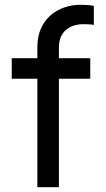

<svg xmlns="http://www.w3.org/2000/svg" viewBox="-20 -782 443 802"><path d="M136 0V-453H29V-539H136V-583Q136 -641 160.5 -681Q185 -721 226.5 -741.5Q268 -762 318 -762Q329 -762 346 -761Q363 -760 372 -757V-678Q362 -680 348.5 -680.5Q335 -681 328 -681Q283 -681 254.5 -656Q226 -631 226 -583V-539H357V-453H226V0Z"/></svg>

Font: Plus Jakarta Text
Style: Regular
Weight: 400
Designer: Gumpita Rahayu
Foundry: Tokotype Studio
Version: Version 1.000